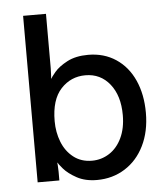

<svg xmlns="http://www.w3.org/2000/svg" viewBox="-52 -752 704 811"><g transform="rotate(-5 300.0 -347.0)"><path d="M173 -706V-475Q173 -458 172 -446.5Q171 -435 171 -432H173Q173 -436 191.5 -458Q210 -480 246 -499Q282 -518 335 -518Q402 -518 452.5 -484.5Q503 -451 530 -391Q557 -331 557 -253Q557 -174 527.5 -114Q498 -54 445.5 -21Q393 12 327 12Q277 12 241.5 -7.5Q206 -27 187 -49Q168 -71 168 -75H166Q166 -72 167 -62Q168 -52 168 -37V0H76V-706ZM313 -71Q353 -71 386.5 -92.5Q420 -114 439.5 -155Q459 -196 459 -252Q459 -334 419.5 -383.5Q380 -433 316 -433Q254 -433 212 -387.5Q170 -342 170 -251Q170 -204 186 -163Q202 -122 234.5 -96.5Q267 -71 313 -71Z"/></g></svg>

Font: Museo Sans Medium
Style: Regular
Weight: 500
Designer: Jos Buivenga
Foundry: Jos Buivenga & Rosetta Type Foundry (extension, remastering)
Version: Version 3.600;PS 1.000;hotconv 1.0.88;makeotf.lib2.5.647800;